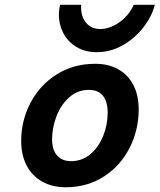

<svg xmlns="http://www.w3.org/2000/svg" viewBox="-20 -769 666 801"><path d="M377.4 -502.9Q433.1 -502.9 473.9 -479.7Q514.6 -456.5 536.6 -413.8Q558.6 -371.1 558.6 -313Q558.6 -227.5 521 -152.8Q483.4 -78.1 414.1 -33Q344.7 12.2 253.9 12.2Q197.8 12.2 155.8 -11.5Q113.8 -35.2 91.1 -78.6Q68.4 -122.1 68.4 -180.7Q68.4 -266.1 107.2 -340.1Q146 -414.1 216.3 -458.5Q286.6 -502.9 377.4 -502.9ZM197.3 -188Q197.3 -144 218 -120.4Q238.8 -96.7 276.4 -96.7Q322.8 -96.7 357.4 -126.2Q392.1 -155.8 410.6 -202.4Q429.2 -249 429.2 -298.8Q429.2 -345.2 409.4 -369.6Q389.6 -394 350.6 -394Q303.2 -394 268.3 -362.5Q233.4 -331.1 215.3 -283.2Q197.3 -235.4 197.3 -188ZM384.3 -551.3Q335 -551.3 299.1 -573Q263.2 -594.7 244.4 -630.4Q225.6 -666 225.6 -707Q225.6 -727.5 231 -749H318.8Q318.4 -745.1 318.4 -737.3Q318.4 -697.8 340.1 -672.9Q361.8 -647.9 398.4 -647.9Q425.3 -647.9 452.9 -661.1Q480.5 -674.3 502.9 -697.3Q525.4 -720.2 538.1 -749H626Q613.8 -701.2 578.6 -655.3Q543.5 -609.4 492.2 -580.3Q440.9 -551.3 384.3 -551.3Z"/></svg>

Font: Lesson One
Style: Bold Italic
Weight: 700
Italic angle: -14°
Designer: But Ko, Victor Gaultney, Annie Olsen, Julie Remington, Don Collingsworth, Eric Hays, Becca Hirsbrunner
Version: Version 1.100